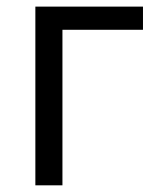

<svg xmlns="http://www.w3.org/2000/svg" viewBox="-20 -555 468 575"><path d="M408.2 -465.8H167V0H85.9V-535.2H408.2Z"/></svg>

Font: HunimalSansv1.5
Style: Regular
Weight: 400
Foundry: Ascender Corporation
Version: Version 1.10